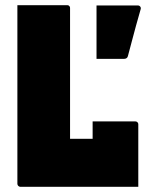

<svg xmlns="http://www.w3.org/2000/svg" viewBox="-20 -720 590 740"><path d="M58 0Q56 0 54 -1Q52 -2 50.5 -3.5Q49 -5 48 -7Q47 -9 47 -11Q47 -86 47 -160Q47 -234 47 -309Q47 -384 47 -458.5Q47 -533 47 -607Q47 -631 47 -654Q47 -677 47 -700Q97 -700 143 -700Q189 -700 239 -700Q243 -700 245 -698.5Q247 -697 248.5 -695Q250 -693 250 -689Q250 -628 250 -564.5Q250 -501 250 -437Q250 -373 250 -310Q250 -247 250 -185H352Q392 -185 421.5 -173.5Q451 -162 470.5 -139Q490 -116 500.5 -81.5Q511 -47 513 0ZM337 -252Q370 -252 395 -252Q420 -252 445 -252Q470 -252 502 -252Q505 -252 507.5 -250.5Q510 -249 511.5 -246.5Q513 -244 513 -241Q513 -206 513 -177Q513 -148 513 -120.5Q513 -93 513 -64Q513 -35 513 0Q455 -2 415.5 -23Q376 -44 356.5 -83Q337 -122 337 -174Q337 -190 337 -201.5Q337 -213 337 -225Q337 -237 337 -252ZM511 -699Q517 -699 520.5 -694.5Q524 -690 522 -684Q512 -649 504.5 -622Q497 -595 490 -568Q483 -541 473 -504Q472 -499 468 -496Q464 -493 457 -493Q437 -493 410 -493Q383 -493 352 -493Q352 -532 352 -563.5Q352 -595 352 -627Q352 -659 352 -699Q391 -699 430.5 -699Q470 -699 511 -699Z"/></svg>

Font: Recursive Black
Style: Regular
Weight: 900
Version: Version 1.085